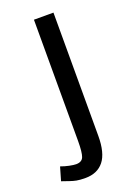

<svg xmlns="http://www.w3.org/2000/svg" viewBox="-153 -556 583 832"><g transform="rotate(-20 138.5 -139.5)"><path d="M5 136Q24 143 43.5 147Q63 151 74 151Q101 151 108.5 131Q116 111 116 59V-500H206V68Q206 147 176.5 184Q147 221 92 221Q66 221 51 218Q36 215 22 210Q8 205 -13 198Z"/></g></svg>

Font: Moderustic
Style: Regular
Weight: 400
Designer: Tural Alisoy
Foundry: TAFT Foundry
Version: Version 2.120